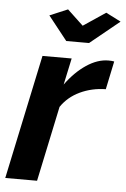

<svg xmlns="http://www.w3.org/2000/svg" viewBox="-57 -767 530 806"><g transform="rotate(5 208.5 -364.0)"><path d="M121 -696 197 -728 264 -665 358 -728 421 -696 297 -595H201ZM107 -524H230L206 -412Q245 -466 292 -497.5Q339 -529 385 -529Q399 -529 409 -527L384 -408Q325 -407 275.5 -383.5Q226 -360 197 -317L130 0H-4Z"/></g></svg>

Font: Raleway-v4020
Style: Bold Italic
Weight: 700
Italic angle: -12°
Designer: Matt McInerney, Pablo Impallari, Rodrigo Fuenzalida
Foundry: Matt McInerney, Pablo Impallari, Rodrigo Fuenzalida
Version: Version 4.020;PS 004.020;hotconv 1.0.88;makeotf.lib2.5.64775